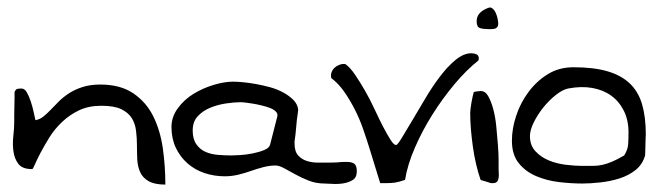

<svg xmlns="http://www.w3.org/2000/svg" viewBox="-20 -497 1800 521"><path d="M254.9 -210Q220.7 -210 194.8 -197.8Q168.9 -185.5 148.4 -166Q127.9 -146.5 114.3 -124.5Q100.6 -102.5 90.3 -83Q80.1 -63.5 74.7 -50.8Q69.3 -38.1 67.4 -38.1Q41 -38.1 30.3 -51.8Q19.5 -65.4 16.6 -85.4Q13.7 -105.5 16.1 -127.4Q18.6 -149.4 18.6 -166V-182.6Q18.6 -194.3 19 -207Q19.5 -219.7 19.5 -230.5V-247.1Q22.5 -254.9 27.3 -255.9Q32.2 -256.8 38.1 -256.8Q46.9 -256.8 52.7 -246.6Q58.6 -236.3 63.5 -221.7Q68.4 -207 71.3 -192.9Q74.2 -178.7 76.2 -170.9Q87.9 -172.9 97.7 -180.7Q107.4 -188.5 117.7 -199.2Q127.9 -210 139.6 -221.7Q151.4 -233.4 167 -243.7Q182.6 -253.9 203.6 -260.7Q224.6 -267.6 252 -267.6Q306.6 -267.6 341.8 -243.7Q377 -219.7 396 -181.2Q415 -142.6 421.9 -94.2Q428.7 -45.9 428.7 3.9Q399.4 3.9 383.3 -5.4Q367.2 -14.6 360.4 -29.8Q353.5 -44.9 352.5 -64Q351.6 -83 351.6 -103Q351.6 -123 349.1 -142.6Q346.7 -162.1 337.4 -176.8Q328.1 -191.4 309.1 -200.7Q290 -210 254.9 -210Z M727.5 -47.9Q711.9 -47.9 694.8 -43.5Q677.7 -39.1 661.1 -33.2Q644.5 -27.3 626.5 -22.9Q608.4 -18.6 589.8 -18.6Q561.5 -18.6 535.2 -27.3Q508.8 -36.1 488.8 -53.7Q468.8 -71.3 457 -96.2Q445.3 -121.1 445.3 -152.3Q445.3 -179.7 462.4 -203.1Q479.5 -226.6 504.9 -242.2Q530.3 -257.8 559.6 -266.6Q588.9 -275.4 612.3 -275.4Q623 -275.4 639.2 -273.9Q655.3 -272.5 674.3 -269Q693.4 -265.6 712.9 -260.3Q732.4 -254.9 748.5 -246.1Q764.6 -237.3 775.9 -226.1Q787.1 -214.8 789.1 -200.2Q789.1 -195.3 787.1 -183.1Q785.2 -170.9 784.2 -157.2Q783.2 -143.6 781.7 -131.3Q780.3 -119.1 779.3 -113.3V-107.4Q779.3 -85.9 789.1 -75.2Q798.8 -64.5 813 -60.1Q827.1 -55.7 842.8 -55.7H874Q888.7 -55.7 892.6 -56.2Q896.5 -56.6 897.9 -56.6Q899.4 -56.6 902.8 -57.1Q906.2 -57.6 921.9 -57.6Q934.6 -57.6 941.4 -52.7Q948.2 -47.9 948.2 -32.2Q948.2 -15.6 937.5 -8.8Q926.8 -2 912.1 0.5Q897.5 2.9 882.8 2Q868.2 1 860.4 1Q837.9 1 817.9 -6.8Q797.9 -14.6 781.2 -23.9Q764.6 -33.2 751 -40.5Q737.3 -47.9 727.5 -47.9ZM502.9 -142.6Q502.9 -119.1 513.2 -105Q523.4 -90.8 538.6 -84.5Q553.7 -78.1 572.3 -76.7Q590.8 -75.2 608.4 -75.2Q615.2 -75.2 631.3 -76.2Q647.5 -77.1 665 -80.6Q682.6 -84 696.8 -89.8Q710.9 -95.7 712.9 -104.5L732.4 -180.7Q734.4 -188.5 728.5 -194.3Q722.7 -200.2 712.4 -204.1Q702.1 -208 689.9 -210.9Q677.7 -213.9 666 -215.8Q654.3 -217.8 645 -218.8Q635.7 -219.7 633.8 -219.7Q616.2 -219.7 593.3 -216.3Q570.3 -212.9 550.3 -204.6Q530.3 -196.3 516.6 -181.6Q502.9 -167 502.9 -142.6Z M878.9 -285.2Q877 -293.9 879.9 -301.3Q882.8 -308.6 888.2 -313.5Q893.6 -318.4 901.4 -321.3Q909.2 -324.2 917 -323.2Q929.7 -314.5 943.4 -294.4Q957 -274.4 970.7 -250.5Q984.4 -226.6 996.6 -200.2Q1008.8 -173.8 1020 -152.3Q1031.2 -130.9 1040 -117.2Q1048.8 -103.5 1054.7 -103.5Q1058.6 -103.5 1069.8 -122.1Q1081.1 -140.6 1097.7 -168.5Q1114.3 -196.3 1133.3 -228.5Q1152.3 -260.7 1173.3 -288.6Q1194.3 -316.4 1216.3 -334.5Q1238.3 -352.5 1258.8 -352.5Q1266.6 -352.5 1272.9 -349.6Q1279.3 -346.7 1279.3 -337.9Q1279.3 -336.9 1278.8 -335.9Q1278.3 -335 1278.3 -333Q1245.1 -306.6 1212.9 -268.1Q1180.7 -229.5 1153.3 -186Q1126 -142.6 1106 -96.7Q1085.9 -50.8 1079.1 -8.8Q1061.5 -2.9 1051.8 -1.5Q1042 0 1026.4 0H1011.7Q1006.8 -15.6 999.5 -39.6Q992.2 -63.5 983.9 -90.3Q975.6 -117.2 965.8 -145.5Q956.1 -173.8 942.9 -199.7Q929.7 -225.6 914.1 -248Q898.4 -270.5 878.9 -285.2Z M1284.2 -8.8Q1277.3 -28.3 1272 -51.3Q1266.6 -74.2 1263.2 -98.6Q1259.8 -123 1257.8 -146.5Q1255.9 -169.9 1255.9 -190.4Q1255.9 -193.4 1256.8 -201.7Q1257.8 -210 1259.3 -218.8Q1260.7 -227.5 1262.7 -235.8Q1264.6 -244.1 1265.6 -247.1Q1266.6 -248 1274.4 -249Q1282.2 -250 1284.2 -250Q1296.9 -250 1304.7 -236.3Q1312.5 -222.7 1318.4 -201.2Q1324.2 -179.7 1326.7 -153.8Q1329.1 -127.9 1331.1 -104Q1333 -80.1 1333 -61.5Q1333 -43 1333 -36.1Q1333 -33.2 1333.5 -26.9Q1334 -20.5 1333 -14.2Q1332 -7.8 1328.6 -3.9Q1325.2 0 1317.4 0H1313.5Q1311.5 0 1307.6 -1.5Q1303.7 -2.9 1298.8 -4.4Q1293.9 -5.9 1290 -6.8Q1286.1 -7.8 1284.2 -8.8ZM1273.4 -439.5Q1273.4 -463.9 1304.7 -475.6Q1311.5 -478.5 1316.9 -473.6Q1322.3 -468.8 1325.7 -460.9Q1329.1 -453.1 1330.6 -444.8Q1332 -436.5 1332 -432.6Q1332 -426.8 1329.1 -423.3Q1326.2 -419.9 1321.8 -418.9Q1317.4 -418 1312.5 -418H1304.7Q1291 -418 1282.2 -420.9Q1273.4 -423.8 1273.4 -439.5Z M1369.1 -115.2Q1369.1 -148.4 1380.9 -183.6Q1392.6 -218.8 1414.6 -248Q1436.5 -277.3 1466.8 -295.9Q1497.1 -314.5 1536.1 -314.5Q1590.8 -314.5 1627.9 -303.7Q1665 -293 1688.5 -271Q1711.9 -249 1722.2 -214.4Q1732.4 -179.7 1732.4 -132.8Q1732.4 -129.9 1731.9 -121.6Q1731.4 -113.3 1731.4 -104.5Q1731.4 -95.7 1731 -87.4Q1730.5 -79.1 1730.5 -75.2Q1723.6 -50.8 1704.6 -35.6Q1685.5 -20.5 1660.6 -12.7Q1635.7 -4.9 1608.9 -2Q1582 1 1560.5 1Q1530.3 1 1497.1 -2.9Q1463.9 -6.8 1435.1 -19Q1406.2 -31.2 1387.7 -54.2Q1369.1 -77.1 1369.1 -115.2ZM1418 -127.9Q1418 -102.5 1433.1 -86.4Q1448.2 -70.3 1469.7 -61.5Q1491.2 -52.7 1516.1 -49.8Q1541 -46.9 1558.6 -46.9Q1576.2 -46.9 1589.4 -46.9Q1602.5 -46.9 1615.2 -49.8Q1627.9 -52.7 1641.6 -58.6Q1655.3 -64.5 1673.8 -75.2Q1683.6 -90.8 1684.6 -106Q1685.5 -121.1 1685.5 -137.7Q1685.5 -170.9 1672.9 -196.3Q1660.2 -221.7 1638.7 -237.3Q1617.2 -252.9 1587.4 -258.3Q1557.6 -263.7 1521.5 -256.8Q1506.8 -253.9 1488.3 -239.3Q1469.7 -224.6 1454.1 -205.1Q1438.5 -185.5 1428.2 -164.6Q1418 -143.6 1418 -127.9Z"/></svg>

Font: Swanky and Moo Moo Cyrillic
Style: Regular
Weight: 400
Designer: Kimberly Geswein; Denis Ignatov
Foundry: Kimberly Geswein; Denis Ignatov
Version: Version 1.003 June 27, 2018